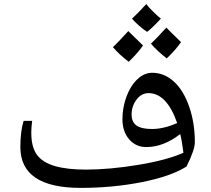

<svg xmlns="http://www.w3.org/2000/svg" viewBox="-20 -914 1038 944"><path d="M377 9.8Q80.1 9.8 80.1 -190.9Q80.1 -268.1 96.2 -319.8H138.2Q133.8 -287.1 133.8 -262.2Q133.8 -190.4 161.9 -152.6Q189.9 -114.7 250.5 -97.4Q311 -80.1 401.9 -80.1Q518.6 -80.1 660.4 -103.5Q802.2 -127 881.8 -163.1Q875 -218.8 866.2 -254.9Q783.7 -190.9 699.2 -190.9Q647.9 -190.9 615 -229Q582 -267.1 582 -328.1Q582 -386.2 602.1 -439.7Q622.1 -493.2 655.8 -524.7Q689.5 -556.2 728 -556.2Q787.1 -556.2 834.5 -513.4Q881.8 -470.7 909.9 -390.4Q938 -310.1 938 -214.8Q938 -177.2 897 -95.2Q819.3 -46.4 676.3 -18.3Q533.2 9.8 377 9.8ZM727.1 -279.8Q785.2 -279.8 851.1 -309.1Q799.8 -456.1 710 -456.1Q674.8 -456.1 650.9 -423.8Q627 -391.6 627 -351.1Q627 -314 651.1 -296.9Q675.3 -279.8 727.1 -279.8ZM771 -822.3Q724.1 -772 703.1 -757.3Q660.2 -786.6 628.9 -822.3Q655.3 -845.7 699.2 -894Q712.4 -876.5 735.1 -854.5Q757.8 -832.5 771 -822.3ZM683.1 -690.4Q656.7 -651.9 612.8 -610.4Q565.4 -646.5 535.2 -682.1Q555.7 -700.7 610.8 -761.2Q618.7 -752.9 683.1 -690.4ZM870.1 -707Q843.8 -668.5 799.8 -627Q753.9 -662.1 722.2 -699.2Q742.7 -717.8 797.9 -778.3Q808.6 -766.6 870.1 -707Z"/></svg>

Font: Sahl Naskh
Style: Regular
Weight: 400
Designer: Pascal Zoghbi
Version: Version 1.001